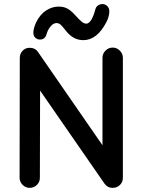

<svg xmlns="http://www.w3.org/2000/svg" viewBox="-20 -907 692 933"><path d="M384.8 -711.9Q335.9 -711.9 300.8 -756.8Q284.2 -778.3 275.1 -786.6Q266.1 -794.9 254.9 -794.9Q241.2 -794.9 229.7 -783Q218.3 -771 213.1 -759.5Q208 -748 205.1 -737.8Q197.8 -714.8 173.8 -714.8Q161.6 -714.8 151.9 -723.4Q142.1 -731.9 142.1 -748Q142.1 -767.6 154.8 -796.9Q174.3 -836.9 203.9 -856Q233.4 -875 264.2 -875Q290.5 -875 308.1 -865Q325.7 -855 342.8 -835.9Q366.2 -810.1 377.7 -801Q389.2 -792 398.9 -792Q424.8 -792 443.8 -862.8Q446.8 -874 456.3 -880.6Q465.8 -887.2 478 -887.2Q491.2 -887.2 501.2 -877.4Q511.2 -867.7 511.2 -853Q511.2 -827.1 497.1 -799.8Q451.7 -711.9 384.8 -711.9ZM124 5.9Q104.5 5.9 89.8 -8.8Q75.2 -23.4 75.2 -43L76.2 -626Q76.2 -646 89.8 -660.4Q103.5 -674.8 124 -674.8Q150.9 -674.8 165 -653.8L478 -201.2V-626Q478 -646.5 492.7 -661.1Q507.3 -675.8 527.8 -675.8Q547.4 -675.8 562.3 -660.9Q577.1 -646 577.1 -626V-43Q577.1 -22 562.7 -8.1Q548.3 5.9 527.8 5.9Q502 5.9 486.8 -16.1L174.8 -466.8L173.8 -43Q173.8 -22.5 159.2 -8.3Q144.5 5.9 124 5.9Z"/></svg>

Font: Comic Neue
Style: Bold
Weight: 700
Designer: Craig Rozynski
Foundry: Craig Rozynski
Version: Version 2.003;hotconv 1.0.109;makeotfexe 2.5.65596